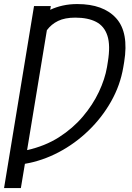

<svg xmlns="http://www.w3.org/2000/svg" viewBox="-52 -742 663 965"><path d="M203.5 -711.6 200.3 -692.8Q230.1 -706.7 263.8 -714.1Q297.6 -721.6 336.6 -721.6Q467.7 -721.6 532 -650.2Q596.2 -578.8 572.1 -430.4L567.8 -404.8Q552.6 -313.9 506.7 -232.6Q460.9 -151.3 393.1 -85.8Q325.3 -20.2 243.1 23.1Q160.9 66.4 73.2 81.3L52.9 203.1H-31.6L119 -711.6ZM84.2 12.4Q174 -7.5 244 -52Q313.9 -96.6 364.2 -155.9Q414.4 -215.2 445 -280Q475.5 -344.8 485.8 -404.8L490.1 -431.8Q503.6 -513.8 487.9 -562.3Q472.3 -610.8 431.1 -632.1Q389.9 -653.4 326.3 -653.4Q274.1 -653.4 240.1 -636.9Q206 -620.4 183.6 -590.2Z"/></svg>

Font: Inter UI Light
Style: Italic
Weight: 300
Italic angle: 9.39999°
Designer: Rasmus Andersson
Foundry: rsms
Version: 3.2;8d6f07862